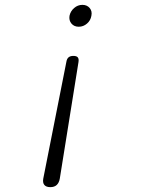

<svg xmlns="http://www.w3.org/2000/svg" viewBox="-20 -580 640 790"><path d="M253 -325Q255 -338 262 -344Q269 -350 282 -350Q295 -350 300 -344Q305 -338 303 -325L226 155Q223 172 213.5 181Q204 190 187 190Q170 190 162.5 181Q155 172 158 155ZM266 -515Q270 -534 285 -547Q300 -560 319 -560Q338 -560 349 -547Q360 -534 356 -515Q353 -496 338 -483Q323 -470 304 -470Q285 -470 274 -483Q263 -496 266 -515Z"/></svg>

Font: Maple Mono Thin
Style: Italic
Weight: 250
Italic angle: -10°
Monospace: yes
Designer: subframe7536
Version: Version 7.000